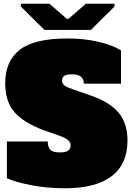

<svg xmlns="http://www.w3.org/2000/svg" viewBox="-20 -999 714 1033"><path d="M17 -40V-238H237Q237 -207 251 -193Q265 -179 302 -179Q333 -179 346.5 -188.5Q360 -198 360 -217Q360 -233 347 -244.5Q334 -256 302 -268L216 -298Q105 -340 56.5 -397Q8 -454 8 -551Q8 -669 85.5 -730.5Q163 -792 344 -792Q431 -792 507.5 -774.5Q584 -757 631 -728V-549H431Q431 -599 369 -599Q339 -599 326.5 -591.5Q314 -584 314 -565Q314 -548 328.5 -538Q343 -528 376 -517L463 -487Q569 -451 617.5 -393.5Q666 -336 666 -243Q666 -116 580.5 -51Q495 14 330 14Q234 14 148.5 -2.5Q63 -19 17 -40ZM219 -838 92 -964V-979H246L339 -898H349L442 -979H596V-964L469 -838Z"/></svg>

Font: Alfa Slab One
Style: Regular
Weight: 400
Designer: JM Sole
Foundry: JM Sole
Version: Version 2.000